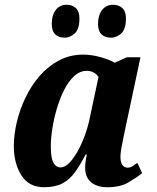

<svg xmlns="http://www.w3.org/2000/svg" viewBox="-20 -775 658 805"><path d="M164 10Q102 10 70 -39.5Q38 -89 38 -163Q38 -210 50.5 -263Q63 -316 87 -366Q111 -416 146 -456.5Q181 -497 227 -521.5Q273 -546 329 -546Q365 -546 403 -535Q441 -524 461 -512L512 -535H569L503 -225Q501 -213 496.5 -193Q492 -173 488.5 -152Q485 -131 485 -117Q485 -94 493.5 -83Q502 -72 515 -72Q526 -72 534.5 -77.5Q543 -83 556 -92L576 -49Q552 -30 518 -10Q484 10 430 10Q388 10 362.5 -10.5Q337 -31 337 -72Q337 -94 344 -127H339Q316 -83 294 -52.5Q272 -22 241.5 -6Q211 10 164 10ZM233 -73Q257 -73 282 -105Q307 -137 327.5 -186Q348 -235 358 -288L393 -452Q385 -465 372 -471.5Q359 -478 344 -478Q315 -478 291 -456Q267 -434 249 -398Q231 -362 218.5 -320Q206 -278 199.5 -236Q193 -194 193 -161Q193 -111 204.5 -92Q216 -73 233 -73ZM446 -617Q420 -617 405.5 -631Q391 -645 391 -675Q391 -711 408 -733Q425 -755 454 -755Q478 -755 493 -741Q508 -727 508 -698Q508 -652 488 -634.5Q468 -617 446 -617ZM251 -617Q226 -617 211.5 -631Q197 -645 197 -675Q197 -711 213.5 -733Q230 -755 260 -755Q283 -755 298 -741Q313 -727 313 -698Q313 -652 293 -634.5Q273 -617 251 -617Z"/></svg>

Font: Noto Serif Condensed ExtraBold
Style: Italic
Weight: 800
Width: 3
Italic angle: -12°
Designer: Monotype Design Team
Foundry: Monotype Imaging Inc.
Version: Version 2.014; ttfautohint (v1.8.4.7-5d5b)